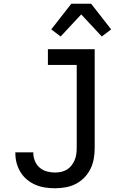

<svg xmlns="http://www.w3.org/2000/svg" viewBox="-20 -998 640 1026"><path d="M274 8Q247 8 220.5 4Q194 0 169.5 -10.5Q145 -21 124.5 -38Q104 -55 90 -77.5Q76 -100 69 -126Q62 -152 62 -179V-184H158V-181Q158 -159 166.5 -138Q175 -117 191.5 -102.5Q208 -88 230 -82Q252 -76 274 -76Q290 -76 306.5 -79.5Q323 -83 337 -91.5Q351 -100 361.5 -113Q372 -126 378.5 -141.5Q385 -157 387.5 -173.5Q390 -190 390 -206V-651H236V-735H486V-206Q486 -178 481 -149.5Q476 -121 463.5 -95.5Q451 -70 430.5 -49Q410 -28 384.5 -15Q359 -2 330.5 3Q302 8 274 8ZM304 -803 254 -841 361 -978H467L574 -841L524 -803L414 -921Z"/></svg>

Font: Iosevka Fixed Curly Md Ex
Style: Regular
Weight: 500
Width: 7
Monospace: yes
Designer: Belleve Invis
Foundry: Belleve Invis
Version: Version 30.1.2